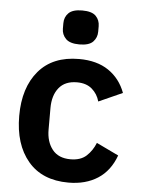

<svg xmlns="http://www.w3.org/2000/svg" viewBox="-54 -791 621 845"><g transform="rotate(5 256.5 -368.0)"><path d="M280 12Q164 12 101.5 -62Q39 -136 39 -262Q39 -387 101.5 -460.5Q164 -534 280 -534Q359 -534 410.5 -499Q462 -464 485 -402L380 -355Q371 -388 346 -409.5Q321 -431 280 -431Q227 -431 200 -397.5Q173 -364 173 -308V-213Q173 -159 200 -125Q227 -91 280 -91Q325 -91 350.5 -114.5Q376 -138 390 -173L488 -126Q463 -57 409.5 -22.5Q356 12 280 12ZM275 -598Q233 -598 215 -616.5Q197 -635 197 -661V-685Q197 -712 215 -730Q233 -748 275 -748Q318 -748 335.5 -730Q353 -712 353 -685V-661Q353 -635 335.5 -616.5Q318 -598 275 -598Z"/></g></svg>

Font: IBM Plex Sans SemiBold
Style: Regular
Weight: 600
Designer: Mike Abbink, Paul van der Laan, Pieter van Rosmalen
Foundry: Bold Monday
Version: Version 3.201